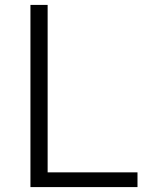

<svg xmlns="http://www.w3.org/2000/svg" viewBox="-20 -762 625 782"><path d="M104 -742V0H540V-60H174V-742Z"/></svg>

Font: 18Franklin Light
Style: Regular
Weight: 300
Designer: Pablo Impallari, Rodrigo Fuenzalida (Modified by Dan O. Williams)
Version: Version 0.025;PS 000.025;hotconv 1.0.88;makeotf.lib2.5.64775